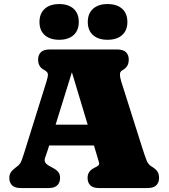

<svg xmlns="http://www.w3.org/2000/svg" viewBox="-20 -950 853 970"><path d="M190.5 -320H502.5V-215H190.5ZM283.5 -51Q283.5 -27.5 269.5 -13.8Q255.5 0 226 0H84.5Q55 0 41 -13.8Q27 -27.5 27 -51Q27 -66.5 33.8 -77.8Q40.5 -89 56 -101L67 -109.5Q76.5 -116.5 82.8 -126.2Q89 -136 100 -171L214.5 -537Q223 -563.5 222 -575.5Q221 -587.5 202 -597Q187 -605 179.8 -618Q172.5 -631 172.5 -649Q172.5 -672.5 186.5 -686.2Q200.5 -700 230 -700H573Q602.5 -700 616.5 -686.2Q630.5 -672.5 630.5 -649Q630.5 -629.5 622.2 -616.5Q614 -603.5 597.5 -594.5Q586.5 -588.5 586 -575.2Q585.5 -562 592 -540L697.5 -207Q712 -161.5 720.5 -140Q729 -118.5 745.5 -109Q767.5 -96 775.5 -83.2Q783.5 -70.5 783.5 -51Q783.5 -27.5 769.5 -13.8Q755.5 0 726 0H480Q450 0 436.2 -13.8Q422.5 -27.5 422.5 -51Q422.5 -69 430.8 -81Q439 -93 455.5 -101.5L471.5 -110Q483.5 -116.5 480.2 -129.2Q477 -142 468.5 -169L336 -609L350 -607L221.5 -193Q214 -169 208.5 -154.8Q203 -140.5 207.8 -130.5Q212.5 -120.5 234.5 -108.5L250.5 -100Q265.5 -92 274.5 -80.8Q283.5 -69.5 283.5 -51ZM279 -749Q233 -749 206.2 -772.5Q179.5 -796 179.5 -839Q179.5 -882 206.2 -905.8Q233 -929.5 279 -929.5Q325.5 -929.5 351.8 -905.8Q378 -882 378 -839Q378 -796.5 351.8 -772.8Q325.5 -749 279 -749ZM523 -749Q477 -749 450.2 -772.5Q423.5 -796 423.5 -839Q423.5 -882 450.2 -905.8Q477 -929.5 523 -929.5Q570.5 -929.5 597 -905.8Q623.5 -882 623.5 -839Q623.5 -796.5 597 -772.8Q570.5 -749 523 -749Z"/></svg>

Font: Fraunces SuperSoft 9pt
Style: Regular
Weight: 900
Version: Version 1.000;[b76b70a41]